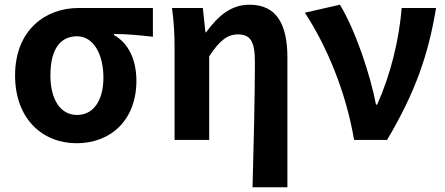

<svg xmlns="http://www.w3.org/2000/svg" viewBox="-20 -594 1891 815"><path d="M305 14C452 14 559 -86 559 -251C559 -342 524 -412 464 -445V-450C524 -449 567 -445 629 -438V-560H312C174 -560 44 -467 44 -274C44 -88 162 14 305 14ZM307 -106C239 -106 194 -168 194 -274C194 -391 240 -440 307 -440C379 -440 419 -360 419 -265C419 -165 375 -106 307 -106Z M1052 201H1200V-349C1200 -490 1155 -574 1039 -574C961 -574 906 -527 855 -457H852L841 -560H710C719 -499 721 -437 721 -393V0H868V-355C911 -420 944 -448 990 -448C1043 -448 1062 -418 1062 -331C1062 -193 1057 24 1052 201Z M1483 0H1623C1744 -204 1798 -362 1831 -560H1685C1674 -425 1639 -280 1581 -150H1576C1552 -277 1488 -467 1423 -574L1274 -540C1365 -402 1448 -207 1483 0Z"/></svg>

Font: Noto Sans HK
Style: Bold
Weight: 700
Designer: Ryoko NISHIZUKA 西塚涼子 (kana, bopomofo & ideographs); Paul D. Hunt (Latin, Greek & Cyrillic); Sandoll Communications 산돌커뮤니
Foundry: Adobe
Version: Version 2.002;hotconv 1.0.116;makeotfexe 2.5.65601